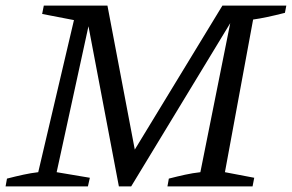

<svg xmlns="http://www.w3.org/2000/svg" viewBox="-36 -668 1046 688"><path d="M-16 0 -11 -28Q20 -36 47.5 -42Q75 -48 101 -51L229 -596L115 -618L121 -648H349L447 -132L761 -648H990L985 -622Q915 -604 871 -598L770 -51L875 -31L869 0H564L569 -28Q600 -36 627.5 -42Q655 -48 682 -51L789 -585L434 0H390L281 -574L167 -51L286 -31L279 0Z"/></svg>

Font: Piazzolla
Style: Italic
Weight: 400
Italic angle: -11.3°
Designer: Juan Pablo del Peral
Foundry: Huerta Tipografica
Version: Version 1.330